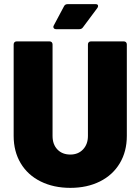

<svg xmlns="http://www.w3.org/2000/svg" viewBox="-20 -900 679 928"><path d="M46 -243V-685Q46 -692 50 -696Q54 -700 61 -700H219Q226 -700 230 -696Q234 -692 234 -685V-243Q234 -202 257.5 -177.5Q281 -153 320 -153Q358 -153 381.5 -178Q405 -203 405 -243V-685Q405 -692 409 -696Q413 -700 420 -700H578Q585 -700 589 -696Q593 -692 593 -685V-243Q593 -168 559 -111Q525 -54 463 -23Q401 8 320 8Q239 8 176.5 -23Q114 -54 80 -111Q46 -168 46 -243ZM307 -880H442Q454 -880 454 -871Q454 -867 451 -862L381 -768Q375 -759 363 -759H251Q243 -759 239.5 -764.5Q236 -770 240 -777L289 -869Q294 -880 307 -880Z"/></svg>

Font: Barlow Black
Style: Regular
Weight: 900
Designer: Jeremy Tribby
Foundry: Tribby Type
Version: Version 1.422